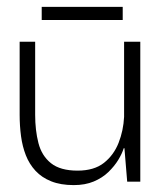

<svg xmlns="http://www.w3.org/2000/svg" viewBox="-20 -527 478 557"><path d="M194 10Q156 10 128.5 -1Q101 -12 83 -31.5Q65 -51 55 -76.5Q45 -102 41 -132Q37 -162 37 -194V-406H82V-194Q82 -149 91.5 -112Q101 -75 128 -53.5Q155 -32 205 -32Q253 -32 281.5 -54.5Q310 -77 324 -112.5Q338 -148 340 -188V-406H387V0H349L341 -97H339Q334 -81 323 -63Q312 -45 294.5 -28Q277 -11 252 -0.5Q227 10 194 10ZM101 -469V-507H336V-469Z"/></svg>

Font: Darker Grotesque Light
Style: Regular
Weight: 400
Version: Version 1.000;gftools[0.9.28]